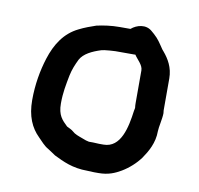

<svg xmlns="http://www.w3.org/2000/svg" viewBox="-64 -576 668 645"><g transform="rotate(10 270.5 -254.0)"><path d="M394 -362.5V-250.5C394 -245.4 394.2 -241.6 395 -235.1C395 -234.6 394.3 -229.5 393.1 -224.9C385.5 -167.3 371.2 -95 312 -95H296.9C292.3 -95 284.8 -95.3 275.6 -96H262.1C254.2 -97.5 249.2 -99 238.5 -103.4C222.1 -109.5 212.1 -112.6 203.3 -120.8C197.7 -126 188.6 -129.6 180.9 -133.6C162 -151.9 147 -165.8 147 -206.5C147 -243.7 152.7 -270.3 158.9 -303C163.8 -326 170.6 -341.7 180 -361.3C191.8 -383.1 219.2 -396.5 250.4 -406.2L260.4 -408.1C268.5 -409 288.2 -411 296.9 -411H360.7C362.2 -411 363 -411 364.9 -411.2C374.4 -396.2 394 -381.1 394 -362.5ZM491 -243.1V-351.9C491 -389.6 474.1 -416.9 456.3 -438C452.8 -442.2 449.8 -445.2 448 -448.7C437.2 -464.4 430.7 -475.8 414.5 -490.3L405.5 -498.1C383.4 -518.3 352.1 -509.5 333.6 -493.5H296.9C268.4 -493.5 241.2 -489.5 218.8 -484.4L191.2 -474.5C180.8 -470.5 170.8 -466.1 162 -461.6C115.3 -438.9 88.7 -397.2 72.3 -345.5C58.9 -303.1 50 -254.3 50 -200.6C50 -146.5 66.5 -108.6 95.2 -80.8C106.4 -69.9 116.6 -56.5 132.8 -47.6C140.5 -43.3 148 -37 157.8 -31C189.2 -15.7 222.1 1 273.9 1C284.1 1.7 291.5 2 296.9 2H312C345 2 366.8 -7.6 387.9 -19.9C411.2 -33.8 432.9 -53.3 448.7 -74.9C465.7 -99.8 484 -130.9 484 -170.8C484 -184.3 492 -215.8 492 -233.4V-234.2C491.4 -237.1 491 -240.2 491 -243.1Z"/></g></svg>

Font: HoneyBee
Style: Blk
Weight: 700
Foundry: Cannot Into Space Fonts
Version: Version 0.89